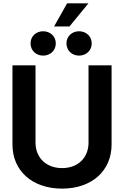

<svg xmlns="http://www.w3.org/2000/svg" viewBox="-20 -1119 744 1151"><path d="M352.1 11.7C531.7 11.7 648.9 -96.2 648.9 -252.4V-727.5H510.7V-263.7C510.7 -175.3 449.2 -111.3 352.1 -111.3C255.4 -111.3 192.9 -175.3 192.9 -263.7V-727.5H54.7V-252.4C54.7 -96.2 171.9 11.7 352.1 11.7ZM454.1 -785.6C497.1 -785.6 529.8 -816.9 529.8 -858.9C529.8 -900.4 497.1 -931.6 454.1 -931.6C410.6 -931.6 378.4 -900.4 378.4 -858.9C378.4 -816.9 410.6 -785.6 454.1 -785.6ZM238.8 -785.6C281.7 -785.6 314.5 -816.9 314.5 -858.9C314.5 -900.4 281.7 -931.6 238.8 -931.6C195.3 -931.6 163.1 -900.4 163.1 -858.9C163.1 -816.9 195.3 -785.6 238.8 -785.6ZM304.2 -960.4H396.5L510.3 -1099.1H382.3Z"/></svg>

Font: Raveo Display Display SemiBold
Style: Regular
Weight: 600
Designer: Jakub Foglar, Rasmus Andersson (Inter)
Foundry: Jakubfoglar.com
Version: Version 1.100;Glyphs 3.2.3 (3260)